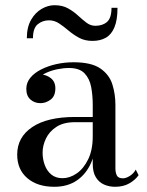

<svg xmlns="http://www.w3.org/2000/svg" viewBox="-20 -707 563 737"><path d="M422 10Q398.5 10 379 1.2Q359.5 -7.5 347.8 -26.8Q336 -46 336 -78V-304.5Q336 -340.5 330 -372.8Q324 -405 304.5 -425.5Q285 -446 245 -446Q223.5 -446 200 -441.2Q176.5 -436.5 156 -426.8Q135.5 -417 122.8 -402Q110 -387 110 -366H82Q82 -391.5 98.8 -406.2Q115.5 -421 135.5 -421Q157 -421 174.8 -407.2Q192.5 -393.5 192.5 -368Q192.5 -338 174.2 -324.5Q156 -311 135.5 -311Q112.5 -311 96.8 -325Q81 -339 81 -366Q81 -389.5 96.2 -408.2Q111.5 -427 137.5 -440.2Q163.5 -453.5 195.8 -460.8Q228 -468 262 -468Q331 -468 365.5 -444Q400 -420 411.5 -382.5Q423 -345 423 -304.5V-61Q423 -44.5 428.5 -33.5Q434 -22.5 452 -22.5Q464 -22.5 478.8 -32Q493.5 -41.5 501 -56L512 -34.5Q499 -16 476.2 -3Q453.5 10 422 10ZM188.5 10Q123.5 10 84.8 -23.2Q46 -56.5 46 -113.5Q46 -180.5 103.8 -219.2Q161.5 -258 268 -258H382.5V-238H268Q224 -238 196.8 -220.2Q169.5 -202.5 156.5 -175.5Q143.5 -148.5 143.5 -121Q143.5 -96 151.8 -73.5Q160 -51 177 -37Q194 -23 220 -23Q247.5 -23 274 -41Q300.5 -59 318.2 -95Q336 -131 336 -183.5H349Q349 -126.5 330 -82.8Q311 -39 275.2 -14.5Q239.5 10 188.5 10ZM335 -550Q305.5 -550 283.5 -562Q261.5 -574 243.2 -589.5Q225 -605 207 -617Q189 -629 168 -629Q143.5 -629 125 -614Q106.5 -599 106.5 -560H83Q83 -602.5 99.2 -630.8Q115.5 -659 140 -673Q164.5 -687 189 -687Q219.5 -687 241 -675Q262.5 -663 279.2 -647.5Q296 -632 311.8 -620Q327.5 -608 346 -608Q374 -608 391 -623Q408 -638 408 -677H431Q431 -630 419.2 -602Q407.5 -574 386 -562Q364.5 -550 335 -550Z"/></svg>

Font: BodoniModa 10 Custom
Style: Regular
Weight: 400
Designer: Owen Earl
Foundry: indestructible type
Version: Version 2.005